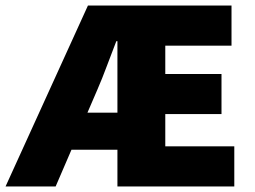

<svg xmlns="http://www.w3.org/2000/svg" viewBox="-42 -670 916 690"><path d="M-22 0 274 -650H790V-506H552V-404H754V-260H552V-144H800V0H380V-522H376Q358 -476 341.5 -431.5Q325 -387 308 -348L158 0ZM130 -132V-265H468V-132Z"/></svg>

Font: Source Sans 3 Black
Style: Regular
Weight: 900
Designer: Paul D. Hunt
Foundry: Adobe
Version: Version 3.046;hotconv 1.0.118;makeotfexe 2.5.65603